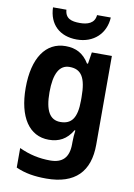

<svg xmlns="http://www.w3.org/2000/svg" viewBox="-106 -836 797 1142"><g transform="rotate(10 292.0 -265.0)"><path d="M468 -770H385C381 -719 337 -706 292 -706C241 -706 204 -717 200 -770H119C122 -668 187 -606 291 -606C392 -606 463 -672 468 -770ZM234 -556C114 -556 42 -451 42 -271C42 -94 112 10 230 10C291 10 338 -14 372 -72H377C374 -51 372 -22 372 0V11C372 93 334 130 260 130C195 130 134 117 72 88V206C128 231 185 240 256 240C430 240 514 152 514 -10V-546H393L382 -476H376C342 -532 296 -556 234 -556ZM278 -438C349 -438 379 -391 379 -274V-253C379 -147 347 -106 280 -106C216 -106 186 -159 186 -269C186 -382 217 -438 278 -438Z"/></g></svg>

Font: Noto Sans Arabic UI SmCn
Style: Bold
Weight: 700
Width: 4
Designer: Monotype Design Team, Nadine Chahine and Nizar Qandah
Foundry: Monotype Imaging Inc.
Version: Version 2.010